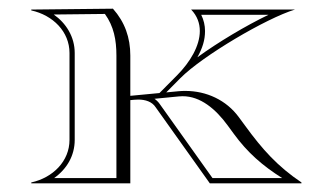

<svg xmlns="http://www.w3.org/2000/svg" viewBox="-20 -422 740 442"><path d="M280 0V-191.5L288.5 -192.3C291.7 -192.6 294.9 -192.8 298 -192.8C314.9 -192.8 330 -187.9 338.3 -175.1L463 0H674V-2C619 -39 584 -78 544 -133L530 -152C501.1 -191.7 455.1 -212.7 406.6 -212.7C401.4 -212.7 396.2 -212.5 391 -212L362.7 -209.3L395.1 -242C446.1 -293.4 593 -380 659 -400H420C434 -385.4 440 -368.4 440 -350.6C440 -316.6 418 -279.3 387.6 -248.6L347.1 -207.8L280 -201.4V-294C280 -335.5 267.4 -371.1 240 -402L52 -400V-398C102 -387 140 -349 140 -300V-100C140 -51 102 -13 52 -2V0ZM335.7 -194.6 392.1 -200.1C394.9 -200.3 397.7 -200.5 400.5 -200.5C441.2 -200.5 476.2 -171.5 504.3 -133L518.2 -114C549.6 -70.9 584.4 -40.5 629.7 -12H469.2L348.2 -181.9C345.2 -186.5 340.4 -191.3 335.7 -194.6ZM248 -12H104.5C133.6 -32.7 152 -63.3 152 -100V-300C152 -337.4 132 -368.8 103.7 -388.6L221.5 -389.9C242 -361.5 248 -330 248 -294ZM434.4 -290.1C446.2 -311.4 452 -329.7 452 -350.6C452 -363.5 449 -376.2 443.2 -388H598.2C545.8 -362.8 482 -324.8 434.4 -290.1Z"/></svg>

Font: Sortefax
Style: Medium
Weight: 500
Designer: gluk
Foundry: gluk
Version: Version 0.261